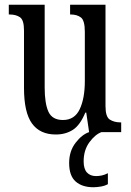

<svg xmlns="http://www.w3.org/2000/svg" viewBox="-20 -556 550 808"><path d="M215 10Q148 10 114.5 -36.5Q81 -83 81 -186V-428Q81 -472 64 -483.5Q47 -495 21 -495H17V-536H168V-188Q168 -120 184 -85.5Q200 -51 245 -51Q294 -51 315.5 -96.5Q337 -142 337 -215V-422Q337 -470 320.5 -482.5Q304 -495 278 -495H275V-536H424V-109Q424 -64 442.5 -52.5Q461 -41 486 -41H490V0H355L343 -82H339Q317 -29 286.5 -9.5Q256 10 215 10ZM373 232Q326 232 298.5 208Q271 184 271 130Q271 80 298 45Q325 10 355 0H407Q380 10 356 43Q332 76 332 123Q332 155 346 170Q360 185 384 185Q396 185 408 182.5Q420 180 434 173V219Q422 226 404.5 229Q387 232 373 232Z"/></svg>

Font: Noto Serif Tamil ExtraCondensed
Style: Regular
Weight: 400
Width: 2
Designer: Indian Type Foundry, Tom Grace, and the Monotype Design Team
Foundry: Monotype Imaging Inc.
Version: Version 2.004; ttfautohint (v1.8.4.7-5d5b)